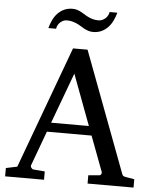

<svg xmlns="http://www.w3.org/2000/svg" viewBox="-59 -939 792 989"><g transform="rotate(5 337.0 -445.0)"><path d="M314 -558.1 216.8 -295.9H412.1ZM431.2 0V-43L488.8 -47.9Q493.7 -47.9 497.1 -54.4Q500.5 -61 499 -64.9L430.2 -248H199.2L132.8 -67.9Q131.8 -64.9 132.8 -61.5Q133.8 -58.1 136.2 -54.9Q138.7 -51.8 141.6 -49.8Q144.5 -47.9 147 -47.9L206.1 -43V0H4.9V-43L63 -55.2L295.9 -687H371.1L603 -69.8Q606.4 -59.6 609.6 -56.2Q612.8 -52.7 624 -50.8L668.9 -43V0ZM507.3 -890.1Q501.5 -868.2 491.7 -848.1Q481.9 -828.1 467.8 -813.2Q453.6 -798.3 434.6 -789.3Q415.5 -780.3 391.1 -780.3Q377.9 -780.3 366.9 -783.9Q356 -787.6 345.9 -792.7Q335.9 -797.9 326.2 -804.2Q316.4 -810.5 305.4 -815.7Q294.4 -820.8 281.2 -824.5Q268.1 -828.1 252 -828.1Q241.7 -828.1 232.9 -824Q224.1 -819.8 217 -813.2Q210 -806.6 205.6 -797.9Q201.2 -789.1 200.2 -780.3H160.2Q166 -802.2 175.5 -822.3Q185.1 -842.3 199.5 -857.4Q213.9 -872.6 232.9 -881.3Q252 -890.1 276.4 -890.1Q289.6 -890.1 300.3 -886.5Q311 -882.8 321 -877.7Q331.1 -872.6 340.6 -866.2Q350.1 -859.9 361.1 -854.7Q372.1 -849.6 385 -845.9Q397.9 -842.3 414.1 -842.3Q424.3 -842.3 433.3 -846.4Q442.4 -850.6 449.7 -857.2Q457 -863.8 461.7 -872.6Q466.3 -881.3 467.3 -890.1Z"/></g></svg>

Font: BabelStone Ogham Bound
Style: Regular
Weight: 400
Designer: Andrew West
Foundry: BabelStone
Version: Version 2.02 March 14, 2022